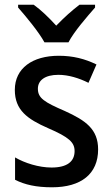

<svg xmlns="http://www.w3.org/2000/svg" viewBox="-20 -786 476 816"><path d="M169 -606H271C294 -651 350 -715 384 -754V-766H318C284 -740 254 -713 219 -677C188 -711 154 -744 123 -766H57V-754C92 -714 145 -650 169 -606ZM397 -151C397 -237 344 -274 256 -314C168 -352 141 -369 141 -409C141 -445 172 -468 228 -468C271 -468 316 -454 356 -434L390 -512C341 -536 290 -549 230 -549C118 -549 43 -496 43 -404C43 -318 96 -280 185 -241C273 -203 297 -181 297 -144C297 -100 266 -74 199 -74C145 -74 85 -93 44 -117V-22C85 -1 134 10 201 10C325 10 397 -47 397 -151Z"/></svg>

Font: Noto Sans Lao SemiCondensed Medium
Style: Regular
Weight: 500
Width: 4
Designer: Monotype Design Team
Foundry: Monotype Imaging Inc.
Version: Version 2.003